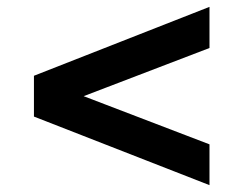

<svg xmlns="http://www.w3.org/2000/svg" viewBox="-20 -567 711 560"><path d="M591 -27 79 -227V-346L591 -547V-427L160 -262V-311L591 -146Z"/></svg>

Font: Nunito Sans 10pt SemiExpanded ExtraBold
Style: Regular
Weight: 800
Width: 6
Designer: Vernon Adams
Foundry: Vernon Adams
Version: Version 3.101;gftools[0.9.27]